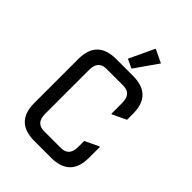

<svg xmlns="http://www.w3.org/2000/svg" viewBox="-267 -1091 1222 1222"><g transform="rotate(45 344.0 -480.0)"><path d="M268.6 0Q97.7 0 97.7 -170.9V-566.4Q97.7 -737.3 268.6 -737.3H419.9Q590.8 -737.3 590.8 -566.4V-512.7L498 -468.8H493.2V-566.4Q493.2 -649.4 419.9 -649.4H268.6Q195.3 -649.4 195.3 -566.4V-170.9Q195.3 -87.9 268.6 -87.9H419.9Q493.2 -87.9 493.2 -170.9V-224.6L585.9 -268.6H590.8V-170.9Q590.8 0 419.9 0ZM398.9 -960H403.8L489.7 -918.9L381.8 -764.6H377L319.8 -791.5Z"/></g></svg>

Font: Nova Square
Style: Book
Weight: 400
Version: Version 2.000